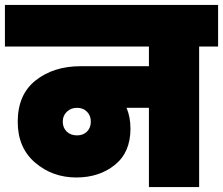

<svg xmlns="http://www.w3.org/2000/svg" viewBox="-31 -760 906 780"><path d="M282 -210Q307 -210 322.5 -225.5Q338 -241 338 -266Q338 -290 322.5 -306Q307 -322 282 -322Q257 -322 240.5 -306Q224 -290 224 -266Q224 -241 240 -225.5Q256 -210 282 -210ZM-11 -571V-740H855V-571H778V0H574V-322H483Q499 -285 499 -237Q499 -141 435.5 -90Q372 -39 279 -39Q182 -39 111.5 -99.5Q41 -160 41 -265Q41 -376 114 -433.5Q187 -491 296 -491H574V-571Z"/></svg>

Font: Poppins Black
Style: Regular
Weight: 900
Designer: Ninad Kale (Devanagari), Jonny Pinhorn (Latin)
Foundry: Indian Type Foundry
Version: Version 3.200;PS 1.000;hotconv 16.6.54;makeotf.lib2.5.65590